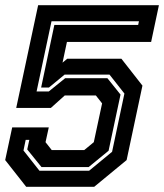

<svg xmlns="http://www.w3.org/2000/svg" viewBox="-35 -720 632 740"><path d="M66 0 -15 -103 12 -229H153L140.5 -172L164.5 -141.5H289.5L326.5 -172L358.5 -321.5L334.5 -352H214.5L161 -304H27.5L112 -700H577.5L547.5 -558.5H223L206 -478.5L224 -493.5H433L514 -390L453 -103L328 0ZM117 -62H308.5L397 -135L444.5 -359.5L387 -432.5H214L153.5 -382.5H123.5L174.5 -624H497.5L500.5 -638H163.5L106 -367.5H153L216 -418.5H379L429.5 -355.5L383.5 -139L306.5 -76H125L70 -144L78 -181H64L55.5 -140Z"/></svg>

Font: Tourney Thin
Style: Italic
Weight: 100
Italic angle: -12°
Designer: Tyler Finck
Foundry: Etcetera Type Co
Version: Version 1.015